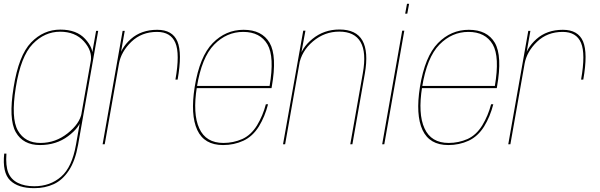

<svg xmlns="http://www.w3.org/2000/svg" viewBox="-34 -753 3133 1002"><path d="M144.5 229Q201 229 246.5 208Q292 187 325.2 137Q358.5 87 373.5 3L478.5 -592H467.5L445 -465L362.5 2Q342 119.5 284.8 169.2Q227.5 219 144.5 219Q94 219 58.8 201.2Q23.5 183.5 9.2 148Q-5 112.5 -0.5 48.5H-12Q-22.5 148 19 188.5Q60.5 229 144.5 229ZM174.5 4Q259.5 4 321.2 -42.2Q383 -88.5 391 -134.5L392 -163Q382.5 -108 319.2 -57.5Q256 -7 177 -7Q96.5 -7 59.5 -71.2Q22.5 -135.5 48.5 -297Q74.5 -459.5 136.8 -523.5Q199 -587.5 279.5 -587.5Q358.5 -587.5 403.8 -537.2Q449 -487 439.5 -432L447.5 -458Q455 -501 410.5 -549.8Q366 -598.5 281 -598.5Q193 -598.5 128.2 -531.2Q63.5 -464 37 -297Q10 -131 48.2 -63.5Q86.5 4 174.5 4Z M881.5 -337.5H893Q917.5 -476 891.8 -536.8Q866 -597.5 786.5 -597.5Q703 -597.5 648.5 -549Q594 -500.5 582.5 -434.5L586.5 -419.5Q598 -483.5 651.5 -535Q705 -586.5 785.5 -586.5Q857 -586.5 881.2 -529.5Q905.5 -472.5 881.5 -337.5ZM501.5 0H512.5L594 -461.5L617 -592H606Z M1130 4 1132 -7Q1040.5 -7 1006 -83Q971 -158.5 993.5 -299Q1018.5 -454 1084 -520.5Q1149 -586.5 1235 -586.5Q1323.5 -586.5 1362 -521Q1399 -456.5 1373 -304.5H989.5L987.5 -293H1383Q1384 -298 1384.5 -301.5Q1412.5 -461 1373 -529.5Q1333 -597.5 1237 -597.5Q1144 -597.5 1076 -528Q1008 -458.5 982 -299Q959 -153.5 995.5 -74.5Q1032 4 1130 4ZM1132 -7 1130 4Q1187 4 1236 -18.5Q1284.5 -41 1317 -93Q1348.5 -144.5 1365 -209H1353.5Q1338 -149.5 1307.5 -99Q1276.5 -48.5 1230.5 -27.5Q1183.5 -7 1132 -7Z M1443 0H1454L1536 -463.5L1560 -593H1548.5ZM1794 0H1805L1870 -369Q1890 -483.5 1857.5 -541.2Q1825 -599 1737.5 -599Q1657 -599 1596.8 -550.2Q1536.5 -501.5 1525 -436.5L1526.5 -413.5Q1539 -486 1599.2 -537Q1659.5 -588 1736.5 -588Q1816 -588 1847.5 -534Q1879 -480 1859.5 -371Z M1960.5 0H1971.5L2076 -593H2065ZM2090 -733 2080.5 -681.5H2091.5L2101 -733Z M2305.5 4 2307.5 -7Q2216 -7 2181.5 -83Q2146.5 -158.5 2169 -299Q2194 -454 2259.5 -520.5Q2324.5 -586.5 2410.5 -586.5Q2499 -586.5 2537.5 -521Q2574.5 -456.5 2548.5 -304.5H2165L2163 -293H2558.5Q2559.5 -298 2560 -301.5Q2588 -461 2548.5 -529.5Q2508.5 -597.5 2412.5 -597.5Q2319.5 -597.5 2251.5 -528Q2183.5 -458.5 2157.5 -299Q2134.5 -153.5 2171 -74.5Q2207.5 4 2305.5 4ZM2307.5 -7 2305.5 4Q2362.5 4 2411.5 -18.5Q2460 -41 2492.5 -93Q2524 -144.5 2540.5 -209H2529Q2513.5 -149.5 2483 -99Q2452 -48.5 2406 -27.5Q2359 -7 2307.5 -7Z M2998.5 -337.5H3010Q3034.5 -476 3008.8 -536.8Q2983 -597.5 2903.5 -597.5Q2820 -597.5 2765.5 -549Q2711 -500.5 2699.5 -434.5L2703.5 -419.5Q2715 -483.5 2768.5 -535Q2822 -586.5 2902.5 -586.5Q2974 -586.5 2998.2 -529.5Q3022.5 -472.5 2998.5 -337.5ZM2618.5 0H2629.5L2711 -461.5L2734 -592H2723Z"/></svg>

Font: Anybody Thin
Style: Italic
Weight: 100
Italic angle: -10°
Designer: Tyler Finck
Foundry: Etcetera Type Company
Version: Version 1.114;gftools[0.9.25]